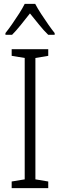

<svg xmlns="http://www.w3.org/2000/svg" viewBox="-20 -967 309 987"><path d="M228 0H40V-34L107 -45V-669L40 -680V-714H228V-680L162 -669V-45L228 -34ZM161 -947Q173 -924 191.5 -895.5Q210 -867 229 -840Q248 -813 261 -797V-788H228Q205 -810 181 -840Q157 -870 134 -898Q112 -870 87.5 -839.5Q63 -809 42 -788H8V-797Q24 -817 42.5 -843.5Q61 -870 78.5 -897.5Q96 -925 107 -947Z"/></svg>

Font: Noto Sans Condensed Light
Style: Regular
Weight: 300
Width: 3
Designer: Monotype Design Team
Foundry: Monotype Imaging Inc.
Version: Version 2.013; ttfautohint (v1.8.4.7-5d5b)